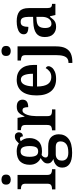

<svg xmlns="http://www.w3.org/2000/svg" viewBox="817 -1622 1044 2719"><g transform="rotate(-90 1339.5 -262.0)"><path d="M156 -632Q126 -632 105.5 -647.5Q85 -663 85 -698Q85 -734 105.5 -749Q126 -764 156 -764Q185 -764 206 -749Q227 -734 227 -698Q227 -663 206 -647.5Q185 -632 156 -632ZM17 0V-48H29Q59 -48 78.5 -61Q98 -74 98 -118V-420Q98 -462 78.5 -475Q59 -488 30 -488H20V-536H222V-120Q222 -75 242 -61.5Q262 -48 292 -48H303V0Z M536 237Q430 237 378 200.5Q326 164 326 97Q326 42 361.5 10.5Q397 -21 448 -28Q425 -38 405 -57.5Q385 -77 385 -111Q385 -142 405.5 -165.5Q426 -189 461 -209Q419 -226 392.5 -266.5Q366 -307 366 -363Q366 -450 413 -499Q460 -548 558 -548Q593 -548 621.5 -539.5Q650 -531 669 -517Q686 -536 709.5 -555Q733 -574 767 -574Q796 -574 811 -557.5Q826 -541 826 -518Q826 -496 813 -478.5Q800 -461 768 -461Q768 -479 759 -490.5Q750 -502 736 -502Q724 -502 715.5 -498.5Q707 -495 700 -490Q719 -469 731.5 -440Q744 -411 744 -367Q744 -289 698.5 -239.5Q653 -190 558 -190Q547 -190 530.5 -191.5Q514 -193 506 -195Q492 -188 480.5 -173Q469 -158 469 -138Q469 -102 521 -102H627Q717 -102 757.5 -60.5Q798 -19 798 48Q798 136 733.5 186.5Q669 237 536 237ZM556 -244Q599 -244 615 -275Q631 -306 631 -365Q631 -426 614.5 -459.5Q598 -493 555 -493Q513 -493 496 -458.5Q479 -424 479 -364Q479 -306 496 -275Q513 -244 556 -244ZM538 183Q625 183 661 152.5Q697 122 697 74Q697 37 676.5 21Q656 5 616 5H514Q493 5 472.5 12.5Q452 20 438.5 39Q425 58 425 93Q425 134 452.5 158.5Q480 183 538 183Z M854 0V-48H858Q889 -48 909.5 -60.5Q930 -73 930 -120V-420Q930 -464 910.5 -476Q891 -488 861 -488H857V-536H1030L1048 -437H1052Q1073 -487 1102 -517Q1131 -547 1189 -547Q1240 -547 1264 -524.5Q1288 -502 1288 -465Q1288 -385 1182 -385Q1182 -426 1172.5 -446Q1163 -466 1136 -466Q1115 -466 1099.5 -447.5Q1084 -429 1074 -399.5Q1064 -370 1059.5 -336.5Q1055 -303 1055 -273V-115Q1055 -71 1074.5 -59.5Q1094 -48 1123 -48H1150V0Z M1581 10Q1467 10 1407.5 -62Q1348 -134 1348 -265Q1348 -405 1406 -476.5Q1464 -548 1571 -548Q1668 -548 1724 -487Q1780 -426 1780 -307V-260H1474Q1476 -154 1509.5 -106Q1543 -58 1608 -58Q1656 -58 1687 -81.5Q1718 -105 1734 -137Q1745 -133 1753.5 -123Q1762 -113 1762 -98Q1762 -75 1743 -50Q1724 -25 1684 -7.5Q1644 10 1581 10ZM1655 -318Q1655 -396 1636 -442.5Q1617 -489 1572 -489Q1528 -489 1503.5 -445Q1479 -401 1476 -318Z M1978 -632Q1948 -632 1927.5 -647.5Q1907 -663 1907 -698Q1907 -734 1927.5 -749Q1948 -764 1978 -764Q2006 -764 2027.5 -749Q2049 -734 2049 -698Q2049 -663 2027.5 -647.5Q2006 -632 1978 -632ZM1808 240V185H1814Q1848 185 1871.5 168.5Q1895 152 1907 112.5Q1919 73 1919 4V-421Q1919 -465 1897.5 -476.5Q1876 -488 1846 -488H1842V-536H2043V8Q2043 97 2015 148Q1987 199 1938 219.5Q1889 240 1825 240Z M2320 10Q2259 10 2217 -29.5Q2175 -69 2175 -152Q2175 -232 2227 -270.5Q2279 -309 2384 -313L2461 -316V-374Q2461 -429 2447 -460.5Q2433 -492 2389 -492Q2348 -492 2333.5 -462.5Q2319 -433 2319 -383Q2266 -383 2240 -398.5Q2214 -414 2214 -448Q2214 -483 2238.5 -505Q2263 -527 2305 -537.5Q2347 -548 2398 -548Q2491 -548 2538 -509.5Q2585 -471 2585 -376V-119Q2585 -78 2597.5 -63Q2610 -48 2642 -48H2645V0H2487L2469 -77H2461Q2441 -49 2422.5 -29.5Q2404 -10 2380 0Q2356 10 2320 10ZM2362 -56Q2407 -56 2434 -93Q2461 -130 2461 -191V-269L2414 -266Q2351 -262 2327 -232.5Q2303 -203 2303 -147Q2303 -56 2362 -56Z"/></g></svg>

Font: Noto Serif Lao SemiCondensed SemiBold
Style: Regular
Weight: 600
Width: 4
Designer: Monotype Design Team
Foundry: Monotype Imaging Inc.
Version: Version 2.003; ttfautohint (v1.8.4.7-5d5b)